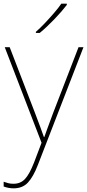

<svg xmlns="http://www.w3.org/2000/svg" viewBox="-26 -786 476 1049"><path d="M0 -528H27L164 -172Q182 -124 194.5 -91Q207 -58 214 -37H216Q224 -59 235.5 -91Q247 -123 264 -168L403 -528H430L181 115Q156 180 126.5 211.5Q97 243 48 243Q21 243 -6 233V207Q8 212 20 215Q32 218 48 218Q86 218 110.5 192Q135 166 160 102L201 -6ZM339 -759Q313 -725 272 -682Q231 -639 191 -606H170V-612Q193 -632 219.5 -660Q246 -688 270.5 -716.5Q295 -745 309 -766H339Z"/></svg>

Font: Noto Sans Kannada Thin
Style: Regular
Weight: 100
Designer: Jelle Bosma - Monotype Design Team
Foundry: Monotype Imaging Inc.
Version: Version 2.005; ttfautohint (v1.8.4.7-5d5b)